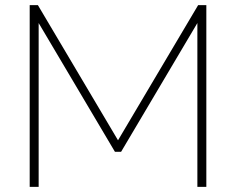

<svg xmlns="http://www.w3.org/2000/svg" viewBox="-20 -730 922 750"><path d="M751 0V-640L453 -137H429L131 -640V0H96V-710H128L441 -182L754 -710H786V0Z"/></svg>

Font: Raleway Thin ExtraLight
Style: Regular
Weight: 250
Version: Version 4.026